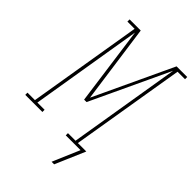

<svg xmlns="http://www.w3.org/2000/svg" viewBox="-301 -840 1110 1110"><g transform="rotate(45 254.5 -284.5)"><path d="M362 166H341L412 0H291V-18H353L466 -703L240 -221H220L154 -703L41 -18H100V0H-40V-18H21L137 -717H78V-735H169L236 -253L462 -735H549V-717H488L372 -18H441Z"/></g></svg>

Font: Iosevka Slab Thin
Style: Italic
Weight: 100
Italic angle: -9°
Monospace: yes
Designer: Belleve Invis
Foundry: Belleve Invis
Version: Version 11.1.1; ttfautohint (v1.8.3)